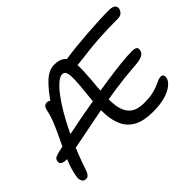

<svg xmlns="http://www.w3.org/2000/svg" viewBox="-123 -1017 1332 1332"><g transform="rotate(-45 543.0 -351.0)"><path d="M87 8Q74 8 65 0.5Q56 -7 52.5 -22.5Q49 -38 54 -63Q65 -120 90 -179Q115 -238 144 -297Q173 -356 197.5 -413.5Q222 -471 233 -525Q236 -541 245.5 -551Q255 -561 270 -561Q284 -561 294.5 -552.5Q305 -544 314 -528L273 -519Q337 -615 388 -662.5Q439 -710 490 -710Q539 -710 565 -691Q591 -672 599 -632Q607 -592 604 -529.5Q601 -467 593 -380Q583 -278 592.5 -211.5Q602 -145 638.5 -112.5Q675 -80 745 -80Q795 -80 829.5 -87.5Q864 -95 886.5 -105Q909 -115 925 -122Q941 -129 954 -129Q970 -129 975.5 -119Q981 -109 978 -93Q973 -70 945.5 -46.5Q918 -23 868 -8Q818 7 745 7Q657 7 604.5 -21Q552 -49 527.5 -99Q503 -149 499 -216.5Q495 -284 504 -363Q512 -437 516 -487Q520 -537 518.5 -567Q517 -597 509 -610.5Q501 -624 483 -624Q455 -624 413.5 -581.5Q372 -539 323 -461Q274 -383 223.5 -274Q173 -165 128 -31Q121 -12 111.5 -2Q102 8 87 8ZM87 -183Q67 -183 54.5 -187.5Q42 -192 36.5 -200.5Q31 -209 34 -222Q36 -235 45.5 -242.5Q55 -250 82 -257Q137 -270 210.5 -285.5Q284 -301 366.5 -316.5Q449 -332 532.5 -346Q616 -360 693.5 -371Q771 -382 833.5 -388.5Q896 -395 936 -395Q968 -395 978 -386Q988 -377 984 -359Q978 -332 951 -321.5Q924 -311 887 -309Q783 -302 680.5 -287Q578 -272 484 -254.5Q390 -237 311.5 -220.5Q233 -204 175 -193.5Q117 -183 87 -183ZM589 -593Q555 -593 541 -606Q527 -619 530 -639Q533 -653 541.5 -661.5Q550 -670 575 -674Q630 -683 691.5 -689Q753 -695 814 -699.5Q875 -704 929 -706.5Q983 -709 1023 -709Q1061 -709 1074.5 -697Q1088 -685 1085 -666Q1081 -648 1067.5 -635.5Q1054 -623 1028 -623Q930 -623 858 -618.5Q786 -614 734 -608Q682 -602 646.5 -597.5Q611 -593 589 -593Z"/></g></svg>

Font: Shantell Sans
Style: Italic
Weight: 400
Italic angle: -11°
Designer: Stephen Nixon, Anya Danilova, Shantell Martin
Foundry: Arrow Type
Version: Version 1.011;[c5ecc13dd]